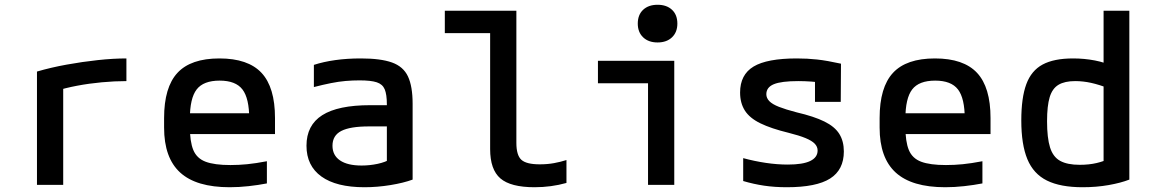

<svg xmlns="http://www.w3.org/2000/svg" viewBox="-20 -775 4840 805"><path d="M135 -475Q193 -492 259 -504Q325 -516 390 -523Q455 -530 510 -530V-435Q461 -435 407 -430Q353 -425 303 -415.5Q253 -406 212 -393L245 -444V0H135Z M943 10Q803 10 735.5 -51.5Q668 -113 668 -240V-280Q668 -409 724 -469.5Q780 -530 900 -530Q1020 -530 1076.5 -469.5Q1133 -409 1133 -280V-213H729V-300H1054L1025 -271V-276Q1025 -363 996.5 -400Q968 -437 901 -437Q833 -437 804.5 -400Q776 -363 776 -276V-245Q776 -181 790.5 -146Q805 -111 842 -97Q879 -83 946 -83Q981 -83 1016.5 -86.5Q1052 -90 1099 -99V-6Q1063 1 1022.5 5.5Q982 10 943 10Z M1508 10Q1390 10 1327.5 -35Q1265 -80 1265 -164Q1265 -250 1331 -292Q1397 -334 1532 -334H1649V-245H1527Q1448 -245 1411 -226Q1374 -207 1374 -164Q1374 -124 1405.5 -102.5Q1437 -81 1496 -81Q1530 -81 1563 -88Q1596 -95 1619 -109L1602 -51V-337Q1602 -379 1593 -400.5Q1584 -422 1559.5 -430Q1535 -438 1488 -438Q1458 -438 1429 -435.5Q1400 -433 1367.5 -426.5Q1335 -420 1296 -410V-503Q1336 -516 1385.5 -523Q1435 -530 1493 -530Q1576 -530 1623.5 -513Q1671 -496 1690.5 -454.5Q1710 -413 1710 -340V-22Q1672 -8 1617 1Q1562 10 1508 10Z M2221 10Q2121 10 2078 -27Q2035 -64 2035 -150V-636H1845V-730H2145V-176Q2145 -124 2166 -105Q2187 -86 2243 -86Q2275 -86 2302.5 -91Q2330 -96 2355 -104V-8Q2323 1 2289.5 5.5Q2256 10 2221 10Z M2697 0V-426H2487V-520H2807V0ZM2737 -597Q2699 -597 2676.5 -618.5Q2654 -640 2654 -676Q2654 -713 2676.5 -734Q2699 -755 2737 -755Q2775 -755 2797.5 -734Q2820 -713 2820 -676Q2820 -640 2797.5 -618.5Q2775 -597 2737 -597Z M3279 10Q3228 10 3184 3.5Q3140 -3 3096 -16V-112Q3144 -99 3191.5 -92Q3239 -85 3283 -85Q3346 -85 3377 -100Q3408 -115 3408 -144Q3408 -160 3396 -172.5Q3384 -185 3357.5 -196Q3331 -207 3287 -218Q3213 -236 3168 -258Q3123 -280 3103 -311.5Q3083 -343 3083 -387Q3083 -462 3139.5 -496Q3196 -530 3321 -530Q3365 -530 3406 -525.5Q3447 -521 3506 -508L3505 -348H3397V-487L3446 -426Q3409 -431 3381.5 -433Q3354 -435 3327 -435Q3256 -435 3224.5 -422Q3193 -409 3193 -380Q3193 -364 3205.5 -351Q3218 -338 3246 -327Q3274 -316 3320 -304Q3393 -287 3436.5 -265.5Q3480 -244 3499 -213.5Q3518 -183 3518 -140Q3518 -63 3460.5 -26.5Q3403 10 3279 10Z M3943 10Q3803 10 3735.5 -51.5Q3668 -113 3668 -240V-280Q3668 -409 3724 -469.5Q3780 -530 3900 -530Q4020 -530 4076.5 -469.5Q4133 -409 4133 -280V-213H3729V-300H4054L4025 -271V-276Q4025 -363 3996.5 -400Q3968 -437 3901 -437Q3833 -437 3804.5 -400Q3776 -363 3776 -276V-245Q3776 -181 3790.5 -146Q3805 -111 3842 -97Q3879 -83 3946 -83Q3981 -83 4016.5 -86.5Q4052 -90 4099 -99V-6Q4063 1 4022.5 5.5Q3982 10 3943 10Z M4519 10Q4426 10 4369.5 -18Q4313 -46 4287.5 -107.5Q4262 -169 4262 -270Q4262 -365 4283 -422Q4304 -479 4351.5 -504.5Q4399 -530 4479 -530Q4526 -530 4570.5 -521.5Q4615 -513 4654 -494L4633 -403Q4589 -420 4555 -427.5Q4521 -435 4488 -435Q4444 -435 4418 -419.5Q4392 -404 4381 -367.5Q4370 -331 4370 -267Q4370 -197 4382.5 -157Q4395 -117 4425 -100.5Q4455 -84 4507 -84Q4546 -84 4578 -91.5Q4610 -99 4635 -112L4607 -60V-730H4715V-22Q4679 -8 4628 1Q4577 10 4519 10Z"/></svg>

Font: M PLUS Code Latin Expanded Medium
Style: Regular
Weight: 500
Width: 7
Designer: Coji Morishita
Foundry: UNDERFOREST DESIGN
Version: Version 1.002; ttfautohint (v1.8.3)